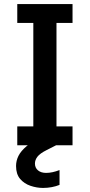

<svg xmlns="http://www.w3.org/2000/svg" viewBox="-20 -715 442 945"><path d="M65 0V-93H144V-602H65V-695H337V-602H258V-93H337V0ZM228 -59 258 -1 209 24Q177 40 164.5 56Q152 72 152 90Q152 111 167 123.5Q182 136 207 136Q237 136 273 122V195Q256 202 235 206Q214 210 192 210Q161 210 130 199.5Q99 189 79 165.5Q59 142 59 102Q59 76 71 52Q83 28 111 4.5Q139 -19 186 -40Z"/></svg>

Font: Parkinsans Medium
Style: Regular
Weight: 500
Designer: Red Stone, Indian Type Foundry
Foundry: Indian Type Foundry
Version: Version 1.000